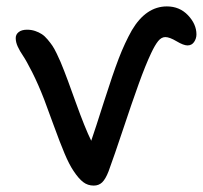

<svg xmlns="http://www.w3.org/2000/svg" viewBox="-20 -558 630 596"><path d="M271 18.1Q252.4 18.1 238.3 7.3Q224.1 -3.4 208 -27.8Q194.8 -47.4 180.7 -80.8Q166.5 -114.3 145.5 -172.1Q124.5 -230 117.2 -249Q98.6 -296.9 80.1 -333.5Q61.5 -370.1 51.5 -384.8Q41.5 -399.4 35.2 -413.1Q28.8 -426.8 28.8 -439.9Q28.8 -451.2 38.1 -458.5Q47.4 -465.8 64 -465.8Q77.1 -465.8 88.9 -461.9Q100.6 -458 109.6 -452.1Q118.7 -446.3 127.7 -435.5Q136.7 -424.8 142.8 -415.8Q148.9 -406.7 156.2 -391.4Q163.6 -376 168 -365.7Q172.4 -355.5 179.2 -337.9Q185.5 -322.8 214.8 -241.2Q244.1 -159.7 263.2 -121.1Q275.4 -156.2 302.7 -242.2Q330.1 -328.1 348.6 -376.5Q367.2 -424.8 389.2 -463.9Q433.1 -538.1 498 -538.1Q537.6 -538.1 563.7 -510.5Q589.8 -482.9 589.8 -451.2Q589.8 -438.5 582.5 -427.7Q575.2 -417 562 -417Q549.8 -417 528.1 -429.9Q506.3 -442.9 493.2 -442.9Q481 -442.9 470.9 -430.4Q460.9 -418 449.2 -393.1Q431.6 -356 410.4 -297.1Q389.2 -238.3 362.1 -156.7Q335 -75.2 316.9 -25.9Q307.6 -2 297.1 8.1Q286.6 18.1 271 18.1Z"/></svg>

Font: Shantell Sans Irregular
Style: Regular
Weight: 400
Designer: Stephen Nixon, Anya Danilova, Shantell Martin
Foundry: Arrow Type
Version: Version 1.006;[9816181b4]